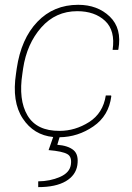

<svg xmlns="http://www.w3.org/2000/svg" viewBox="-20 -558 547 795"><path d="M226.6 -16.1Q291.5 -16.1 349.1 -52.7Q406.7 -89.4 418 -162.6H439.9L440.9 -159.7Q430.7 -78.6 366.7 -34.7Q302.7 9.3 226.6 10.3L217.3 41.5Q261.7 44.9 284.2 63.5Q306.6 82 300.3 125.5Q293.9 168 252.4 192.4Q210.9 216.8 138.2 216.8V192.9Q187.5 192.4 228 174.8Q268.6 157.2 273.4 124Q278.3 90.8 258.8 80.1Q238.8 68.4 181.2 63.5L200.2 9.3Q119.6 1.5 74.2 -67.4Q28.3 -136.7 46.4 -253.9L49.3 -274.4Q67.4 -397.5 134.8 -467.8Q202.1 -538.1 303.7 -538.1Q383.8 -538.1 434.6 -489.3Q485.4 -440.4 470.2 -354L469.2 -351.6H446.3Q458 -431.6 415 -471.7Q372.1 -511.7 299.8 -511.7Q210.4 -511.7 150.9 -444.3Q91.3 -377 75.7 -274.4L72.8 -253.9Q55.7 -144.5 93.8 -80.1Q131.8 -15.6 226.6 -16.1Z"/></svg>

Font: Roboto-ThinItalic
Style: Italic
Weight: 250
Italic angle: -12°
Designer: Google
Version: Version 1.100141; 2013; ttfautohint (v0.94.14-c901) -l 8 -r 